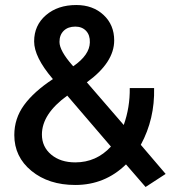

<svg xmlns="http://www.w3.org/2000/svg" viewBox="-20 -728 682 765"><path d="M594 -377Q597 -254 541 -151L640 -35L560 17L482 -73Q398 9 280 9Q174 9 105.5 -47Q37 -103 37 -190Q37 -256 76 -309.5Q115 -363 191 -413L189 -415Q116 -501 116 -563Q116 -627 163 -667.5Q210 -708 284 -708Q350 -708 392.5 -668.5Q435 -629 435 -567Q435 -479 326 -400L473 -230Q498 -300 497 -377ZM147 -192Q147 -143 184 -112Q221 -81 280 -81Q364 -81 422 -144L248 -347Q147 -274 147 -192ZM217 -561Q217 -526 269 -467L272 -464Q337 -509 338 -559Q339 -588 323 -605Q307 -622 280 -622Q251 -622 234 -605.5Q217 -589 217 -561Z"/></svg>

Font: LT Superior Semi-bold
Style: Regular
Weight: 600
Designer: Daniel Lyons
Foundry: LyonsType
Version: Version 1.0